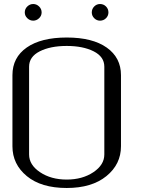

<svg xmlns="http://www.w3.org/2000/svg" viewBox="-20 -937 706 957"><path d="M478.5 -917Q496.1 -917 508.3 -904.8Q520.5 -892.6 520.5 -875Q520.5 -858.4 508.3 -846.2Q496.1 -834 478.5 -834Q461.9 -834 449.7 -846.2Q437.5 -858.4 437.5 -875Q437.5 -892.6 449.7 -904.8Q461.9 -917 478.5 -917ZM187.5 -875Q187.5 -858.4 174.8 -846.2Q162.1 -834 145.5 -834Q128.9 -834 116.2 -846.2Q103.5 -858.4 103.5 -875Q103.5 -892.6 116.2 -904.8Q128.9 -917 145.5 -917Q162.1 -917 174.8 -904.8Q187.5 -892.6 187.5 -875ZM500 -167V-604.5Q500 -654.3 446.8 -681.2Q393.6 -708 312.5 -708Q231.4 -708 178.2 -681.2Q125 -654.3 125 -604.5V-167Q125 -115.2 179.7 -78.6Q234.4 -42 312.5 -42Q390.6 -42 445.3 -78.6Q500 -115.2 500 -167ZM583 -208Q583 -118.2 510.3 -59.1Q437.5 0 312.5 0Q185.5 0 113.8 -59.1Q42 -118.2 42 -208V-562.5Q42 -650.4 113.3 -700.2Q184.6 -750 312.5 -750Q441.4 -750 512.2 -699.7Q583 -649.4 583 -562.5Z"/></svg>

Font: okolaks
Style: Regular
Weight: 500
Version: Version 000.6.0